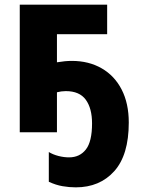

<svg xmlns="http://www.w3.org/2000/svg" viewBox="-20 -569 609 826"><path d="M441 -549V-422H225V-301Q260 -307 289 -307Q362 -307 417.5 -275Q473 -243 503.5 -183.5Q534 -124 534 -42Q534 98 471.5 167.5Q409 237 306 237Q278 237 249 232Q220 227 190 213V85Q208 96 231.5 102Q255 108 277 108Q323 108 349.5 74Q376 40 376 -38Q376 -103 349 -140Q322 -177 263 -177Q244 -177 225 -172V0H65V-549Z"/></svg>

Font: Noto Sans SemiCondensed ExtraBold
Style: Regular
Weight: 800
Width: 4
Designer: Monotype Design Team
Foundry: Monotype Imaging Inc.
Version: Version 2.013; ttfautohint (v1.8.4.7-5d5b)